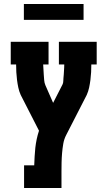

<svg xmlns="http://www.w3.org/2000/svg" viewBox="-20 -730 540 965"><path d="M101 215V101H152Q153 79 154 57Q155 35 157.5 13Q160 -9 164.5 -30.5Q169 -52 176 -73L84 -253Q76 -271 72 -290Q68 -309 65.5 -328.5Q63 -348 62 -367.5Q61 -387 61 -406H34V-520H224V-406H197Q198 -393 198.5 -380Q199 -367 200 -354Q201 -341 202 -327.5Q203 -314 208 -302L247 -213L294 -305Q298 -313 298 -321.5Q298 -330 299 -338.5Q300 -347 300.5 -355.5Q301 -364 301.5 -372.5Q302 -381 302.5 -389.5Q303 -398 303 -406H276V-520H466V-406H439Q439 -387 438 -367.5Q437 -348 434.5 -328.5Q432 -309 428 -290Q424 -271 416 -253L313 -52Q302 -31 298 -7.5Q294 16 292 39.5Q290 63 289.5 86.5Q289 110 289 133V215ZM400 -630H100V-710H400Z"/></svg>

Font: Iosevka Curly Slab Heavy
Style: Regular
Weight: 900
Monospace: yes
Designer: Belleve Invis
Foundry: Belleve Invis
Version: Version 22.1.2; ttfautohint (v1.8.4)